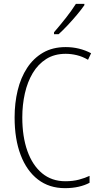

<svg xmlns="http://www.w3.org/2000/svg" viewBox="-20 -969 520 999"><path d="M322 -689Q263 -689 220.5 -662Q178 -635 150.5 -589Q123 -543 109.5 -483.5Q96 -424 96 -358Q96 -258 122.5 -183.5Q149 -109 199 -67.5Q249 -26 320 -26Q360 -26 391.5 -34.5Q423 -43 446 -54V-18Q422 -5 389.5 2.5Q357 10 318 10Q236 10 177.5 -35Q119 -80 87.5 -162.5Q56 -245 56 -358Q56 -433 72 -499Q88 -565 121 -615.5Q154 -666 204 -695Q254 -724 322 -724Q393 -724 454 -692L438 -658Q409 -675 379.5 -682Q350 -689 322 -689ZM419 -942Q403 -919 379.5 -891Q356 -863 331 -836.5Q306 -810 285 -791H261V-801Q293 -838 322.5 -875.5Q352 -913 375 -949H419Z"/></svg>

Font: Noto Sans Thai Cond ExtLt
Style: Regular
Weight: 200
Width: 3
Designer: Monotype Design Team
Foundry: Monotype Imaging Inc.
Version: Version 2.002; ttfautohint (v1.8.4.7-5d5b)